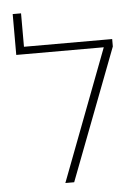

<svg xmlns="http://www.w3.org/2000/svg" viewBox="-53 -783 585 824"><g transform="rotate(-5 239.5 -371.0)"><path d="M410 -566H33V-742H69V-598H449V-566L233 0H195Z"/></g></svg>

Font: IBM Plex Sans Hebrew ExtLt
Style: Regular
Weight: 200
Designer: Mike Abbink, Paul van der Laan, Pieter van Rosmalen, Yanek Iontef
Foundry: Bold Monday
Version: Version 1.3